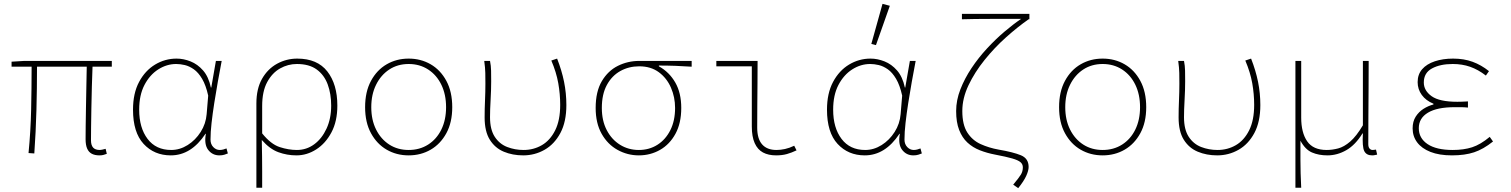

<svg xmlns="http://www.w3.org/2000/svg" viewBox="-20 -794 7840 996"><path d="M496 12Q472 12 456 3.5Q440 -5 432 -23.5Q424 -42 424 -72Q424 -97 424.5 -140.5Q425 -184 426 -237.5Q427 -291 428 -346Q429 -401 430 -448H172Q172 -336 169 -223.5Q166 -111 158 2L128 0Q139 -113 141.5 -225Q144 -337 144 -448H40V-474L106 -478H560V-448H460Q458 -400 456.5 -344Q455 -288 454 -233.5Q453 -179 452.5 -135Q452 -91 452 -66Q452 -41 463 -28.5Q474 -16 498 -16Q503 -16 509.5 -17.5Q516 -19 528 -22L534 4Q525 7 517 9.5Q509 12 496 12Z M866 12Q780 12 725 -47.5Q670 -107 670 -225Q670 -310 701.5 -369Q733 -428 784.5 -459Q836 -490 896 -490Q932 -490 968.5 -475.5Q1005 -461 1033.5 -428.5Q1062 -396 1074 -340H1076L1100 -478H1130Q1120 -426 1110 -370Q1100 -314 1091.5 -259.5Q1083 -205 1077.5 -156.5Q1072 -108 1072 -70Q1072 -46 1086.5 -31Q1101 -16 1120 -16Q1129 -16 1138.5 -18.5Q1148 -21 1155 -24L1162 2Q1155 5 1144 8.5Q1133 12 1118 12Q1082 12 1060 -16.5Q1038 -45 1048 -100H1046Q972 12 866 12ZM868 -16Q913 -16 953.5 -41.5Q994 -67 1021 -109.5Q1048 -152 1052 -202L1060 -298Q1048 -352 1028.5 -385Q1009 -418 985.5 -434.5Q962 -451 938.5 -456.5Q915 -462 894 -462Q845 -462 801 -434Q757 -406 729.5 -353.5Q702 -301 702 -225Q702 -131 745.5 -73.5Q789 -16 868 -16Z M1310 180V-257Q1310 -334 1339.5 -385.5Q1369 -437 1417.5 -463.5Q1466 -490 1522 -490Q1626 -490 1678 -423.5Q1730 -357 1730 -246Q1730 -165 1699.5 -107.5Q1669 -50 1620.5 -19Q1572 12 1518 12Q1469 12 1424 -4.5Q1379 -21 1338 -68Q1339 -20 1339.5 18Q1340 56 1340 94Q1340 132 1340 180ZM1520 -16Q1570 -16 1610 -45.5Q1650 -75 1674 -127Q1698 -179 1698 -246Q1698 -307 1680 -356Q1662 -405 1623 -433.5Q1584 -462 1520 -462Q1474 -462 1433 -439Q1392 -416 1366 -368Q1340 -320 1340 -244V-102Q1385 -46 1431 -31Q1477 -16 1520 -16Z M2100 12Q2037 12 1986 -17.5Q1935 -47 1904.5 -103Q1874 -159 1874 -238Q1874 -318 1904.5 -374.5Q1935 -431 1986 -460.5Q2037 -490 2100 -490Q2163 -490 2214 -460.5Q2265 -431 2295.5 -374.5Q2326 -318 2326 -238Q2326 -159 2295.5 -103Q2265 -47 2214 -17.5Q2163 12 2100 12ZM2100 -16Q2157 -16 2201 -44Q2245 -72 2269.5 -122Q2294 -172 2294 -238Q2294 -304 2269.5 -354.5Q2245 -405 2201 -433.5Q2157 -462 2100 -462Q2043 -462 1999.5 -433.5Q1956 -405 1931 -354.5Q1906 -304 1906 -238Q1906 -172 1931 -122Q1956 -72 1999.5 -44Q2043 -16 2100 -16Z M2694 12Q2639 12 2593.5 -7Q2548 -26 2521 -69Q2494 -112 2494 -185Q2494 -229 2496 -273Q2498 -317 2498 -360Q2498 -389 2497.5 -415.5Q2497 -442 2492 -478H2522Q2527 -453 2527.5 -427.5Q2528 -402 2528 -372Q2528 -327 2525 -275.5Q2522 -224 2522 -186Q2522 -122 2546.5 -84.5Q2571 -47 2611 -31.5Q2651 -16 2696 -16Q2748 -16 2791 -41Q2834 -66 2860 -118Q2886 -170 2886 -250Q2886 -306 2876 -362.5Q2866 -419 2840 -480L2870 -490Q2894 -429 2906 -370Q2918 -311 2918 -249Q2918 -162 2887 -104Q2856 -46 2805 -17Q2754 12 2694 12Z M3294 12Q3235 12 3183.5 -16.5Q3132 -45 3101 -100Q3070 -155 3070 -234Q3070 -319 3102 -373Q3134 -427 3185.5 -452.5Q3237 -478 3296 -478H3568V-448Q3525 -451 3483.5 -452.5Q3442 -454 3398 -454V-450Q3452 -420 3483 -366Q3514 -312 3514 -234Q3514 -155 3484 -100Q3454 -45 3404 -16.5Q3354 12 3294 12ZM3294 -16Q3348 -16 3390.5 -43Q3433 -70 3457.5 -119Q3482 -168 3482 -234Q3482 -290 3460.5 -339.5Q3439 -389 3397.5 -419.5Q3356 -450 3296 -450Q3242 -450 3198 -425.5Q3154 -401 3128 -353Q3102 -305 3102 -234Q3102 -168 3127.5 -119Q3153 -70 3196.5 -43Q3240 -16 3294 -16Z M4006 12Q3966 12 3938 -3Q3910 -18 3895 -51.5Q3880 -85 3880 -138V-450H3696V-478H3910Q3910 -421 3909.5 -363Q3909 -305 3908.5 -247.5Q3908 -190 3908 -132Q3908 -74 3933.5 -45Q3959 -16 4008 -16Q4029 -16 4052 -21Q4075 -26 4100 -38L4112 -14Q4087 -2 4062.5 5Q4038 12 4006 12Z M4466 12Q4380 12 4325 -47.5Q4270 -107 4270 -225Q4270 -310 4301.5 -369Q4333 -428 4384.5 -459Q4436 -490 4496 -490Q4532 -490 4568.5 -475.5Q4605 -461 4633.5 -428.5Q4662 -396 4674 -340H4676L4700 -478H4730Q4720 -426 4710 -370Q4700 -314 4691.5 -259.5Q4683 -205 4677.5 -156.5Q4672 -108 4672 -70Q4672 -46 4686.5 -31Q4701 -16 4720 -16Q4729 -16 4738.5 -18.5Q4748 -21 4755 -24L4762 2Q4755 5 4744 8.5Q4733 12 4718 12Q4682 12 4660 -16.5Q4638 -45 4648 -100H4646Q4572 12 4466 12ZM4468 -16Q4513 -16 4553.5 -41.5Q4594 -67 4621 -109.5Q4648 -152 4652 -202L4660 -298Q4648 -352 4628.5 -385Q4609 -418 4585.5 -434.5Q4562 -451 4538.5 -456.5Q4515 -462 4494 -462Q4445 -462 4401 -434Q4357 -406 4329.5 -353.5Q4302 -301 4302 -225Q4302 -131 4345.5 -73.5Q4389 -16 4468 -16ZM4524 -560 4500 -566 4558 -774 4596 -764Z M5262 182 5236 164Q5266 128 5276 111.5Q5286 95 5286 74Q5286 58 5274 47.5Q5262 37 5231 28Q5200 19 5142 8Q5100 0 5063 -14.5Q5026 -29 4998.5 -54.5Q4971 -80 4955.5 -120Q4940 -160 4940 -218Q4940 -274 4962 -330.5Q4984 -387 5020 -441Q5056 -495 5100.5 -543Q5145 -591 5191 -630Q5237 -669 5277 -696Q5247 -696 5207 -696Q5167 -696 5123.5 -696Q5080 -696 5039.5 -695.5Q4999 -695 4970 -694V-722H5320V-694H5316Q5260 -655 5199.5 -601Q5139 -547 5087.5 -483Q5036 -419 5004 -351.5Q4972 -284 4972 -218Q4972 -147 4998 -106.5Q5024 -66 5067 -46.5Q5110 -27 5160 -18Q5236 -5 5276 11.5Q5316 28 5316 72Q5316 91 5303.5 118.5Q5291 146 5262 182Z M5700 12Q5637 12 5586 -17.5Q5535 -47 5504.5 -103Q5474 -159 5474 -238Q5474 -318 5504.5 -374.5Q5535 -431 5586 -460.5Q5637 -490 5700 -490Q5763 -490 5814 -460.5Q5865 -431 5895.5 -374.5Q5926 -318 5926 -238Q5926 -159 5895.5 -103Q5865 -47 5814 -17.5Q5763 12 5700 12ZM5700 -16Q5757 -16 5801 -44Q5845 -72 5869.5 -122Q5894 -172 5894 -238Q5894 -304 5869.5 -354.5Q5845 -405 5801 -433.5Q5757 -462 5700 -462Q5643 -462 5599.5 -433.5Q5556 -405 5531 -354.5Q5506 -304 5506 -238Q5506 -172 5531 -122Q5556 -72 5599.5 -44Q5643 -16 5700 -16Z M6294 12Q6239 12 6193.5 -7Q6148 -26 6121 -69Q6094 -112 6094 -185Q6094 -229 6096 -273Q6098 -317 6098 -360Q6098 -389 6097.5 -415.5Q6097 -442 6092 -478H6122Q6127 -453 6127.5 -427.5Q6128 -402 6128 -372Q6128 -327 6125 -275.5Q6122 -224 6122 -186Q6122 -122 6146.5 -84.5Q6171 -47 6211 -31.5Q6251 -16 6296 -16Q6348 -16 6391 -41Q6434 -66 6460 -118Q6486 -170 6486 -250Q6486 -306 6476 -362.5Q6466 -419 6440 -480L6470 -490Q6494 -429 6506 -370Q6518 -311 6518 -249Q6518 -162 6487 -104Q6456 -46 6405 -17Q6354 12 6294 12Z M6700 180V-478H6730V-184Q6730 -106 6761 -61Q6792 -16 6862 -16Q6891 -16 6921.5 -24Q6952 -32 6984 -59.5Q7016 -87 7050 -144V-478H7080Q7080 -406 7079.5 -334Q7079 -262 7078.5 -190Q7078 -118 7078 -46Q7078 -31 7084.5 -23.5Q7091 -16 7100 -16Q7103 -16 7107 -16.5Q7111 -17 7118 -18L7124 8Q7118 9 7112 10.5Q7106 12 7098 12Q7068 12 7057 -10.5Q7046 -33 7050 -102H7048Q7011 -42 6964 -15Q6917 12 6866 12Q6821 12 6786 -3Q6751 -18 6726 -64Q6726 -4 6726 34Q6726 72 6727 104.5Q6728 137 6730 180Z M7512 12Q7446 12 7400.5 -6Q7355 -24 7331.5 -55.5Q7308 -87 7308 -128Q7308 -164 7324 -189Q7340 -214 7364.5 -229.5Q7389 -245 7416 -252V-256Q7377 -272 7355.5 -301.5Q7334 -331 7334 -368Q7334 -408 7357.5 -435Q7381 -462 7423 -476Q7465 -490 7518 -490Q7574 -490 7619 -473.5Q7664 -457 7704 -425L7688 -402Q7648 -433 7606.5 -447.5Q7565 -462 7516 -462Q7451 -462 7408.5 -439Q7366 -416 7366 -366Q7366 -324 7406.5 -295Q7447 -266 7540 -266Q7554 -266 7565 -266.5Q7576 -267 7595 -268V-236Q7574 -238 7558.5 -238Q7543 -238 7526 -238Q7435 -238 7387.5 -209.5Q7340 -181 7340 -129Q7340 -77 7385.5 -46.5Q7431 -16 7516 -16Q7573 -16 7616.5 -30Q7660 -44 7708 -84L7725 -60Q7675 -20 7627 -4Q7579 12 7512 12Z"/></svg>

Font: Source Code Pro ExtraLight
Style: Regular
Weight: 200
Monospace: yes
Designer: Paul D. Hunt, Teo Tuominen
Foundry: Adobe
Version: Version 1.026;hotconv 1.1.0;makeotfexe 2.6.0